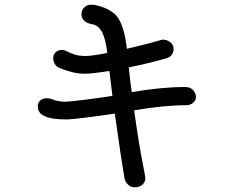

<svg xmlns="http://www.w3.org/2000/svg" viewBox="-20 -799 1040 823"><path d="M820 -383Q820 -369 808 -358.5Q796 -348 778 -348Q682 -348 555 -326Q574 -188 594 -87Q603 -42 603 -35Q603 -19 590.5 -7.5Q578 4 557 4Q540 4 527.5 -9Q515 -22 513 -38Q501 -107 472 -312Q419 -304 352 -295.5Q285 -287 267 -287Q233 -287 209 -290.5Q185 -294 166 -304Q142 -316 142 -344Q142 -360 153.5 -369Q165 -378 181 -378Q189 -378 200 -375Q227 -363 259 -363Q277 -363 344 -371.5Q411 -380 462 -388L457 -428L449 -495Q375 -483 345 -483Q318 -483 292 -489Q266 -495 234 -508Q222 -513 215 -525Q208 -537 208 -550Q208 -565 218.5 -575Q229 -585 244 -585Q253 -585 260 -582Q286 -569 304 -564Q322 -559 348 -559Q373 -559 440 -572Q432 -637 415.5 -665Q399 -693 370 -696Q351 -700 340 -711.5Q329 -723 329 -737Q329 -755 341 -767Q353 -779 370 -779Q390 -779 417.5 -769.5Q445 -760 467 -743Q510 -711 524 -590Q619 -612 671 -628Q673 -629 679 -629Q696 -629 710 -618Q724 -607 724 -589Q724 -575 716.5 -564.5Q709 -554 696 -550Q633 -531 532 -510Q538 -448 545 -404Q672 -426 773 -426Q796 -426 808 -412.5Q820 -399 820 -383Z"/></svg>

Font: Tsukimi Rounded Medium
Style: Regular
Weight: 500
Designer: Takashi Funayama
Foundry: Takashi Funayama
Version: Version 1.032; ttfautohint (v1.8.3)